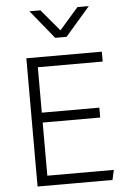

<svg xmlns="http://www.w3.org/2000/svg" viewBox="-62 -999 714 1044"><g transform="rotate(-5 295.0 -476.5)"><path d="M100 0V-700H512V-646H158V-398H472V-344H158V-54H521L509 0ZM266 -797 139 -953H199L298 -835L401 -953H463L328 -797Z"/></g></svg>

Font: Geologica-Sharp
Style: Regular
Weight: 100
Designer: Sindre Bremnes, Frode Helland
Foundry: Monokrom Skriftforlag AS
Version: Version 1.010;gftools[0.9.28]